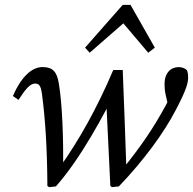

<svg xmlns="http://www.w3.org/2000/svg" viewBox="-20 -763 794 790"><path d="M175 2 182 7 210 4C314 -113 411 -298 457 -390L417 -351C418 -337 432 -44 434 2L441 7L469 4C572 -103 656 -219 703 -310C749 -397 754 -424 754 -444C754 -460 752 -468 749 -474C743 -481 732 -486 716 -487C685 -487 657 -466 657 -416C657 -407 658 -388 661 -376L677 -305L680 -365C674 -353 670 -344 663 -331C610 -234 562 -164 489 -73L500 -68C500 -84 486 -454 485 -475H446C379 -317 304 -184 224 -72L240 -68C241 -186 237 -331 222 -420C214 -468 197 -487 155 -487C110 -487 67 -446 33 -368L56 -352C88 -401 105 -419 124 -419C139 -419 148 -414 153 -374C166 -274 174 -160 175 2ZM590 -546 617 -567 517 -743H485L330 -567L349 -546L514 -690H468L590 -546Z"/></svg>

Font: Source Serif Variable
Style: Italic
Weight: 389
Italic angle: -12°
Designer: Frank Grießhammer
Foundry: Adobe Systems Incorporated
Version: Version 3.001;hotconv 1.0.111;makeotfexe 2.5.65597